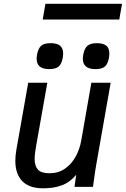

<svg xmlns="http://www.w3.org/2000/svg" viewBox="-20 -987 664 1014"><path d="M61 -138Q61 -163.5 66.5 -196.5L129 -550H230L170.5 -214.5Q163 -173.5 163 -147Q163 -110 180.5 -91Q198 -72 241.5 -72Q288 -72 323 -96.2Q358 -120.5 379.5 -159.8Q401 -199 409 -244.5L462.5 -550H564.5L488 -115.5Q483.5 -91.5 476.5 -39Q477.5 -45.5 471 0H373.5L382.5 -64Q350 -24.5 307.2 -8.5Q264.5 7.5 208 7.5Q134.5 7.5 97.8 -30.2Q61 -68 61 -138ZM173.5 -677.5Q173.5 -686.5 176 -700.5Q182.5 -733.5 198.5 -746.2Q214.5 -759 248 -759Q281.5 -759 297.5 -745.5Q313.5 -732 313.5 -704.5Q313.5 -695 311 -680Q305 -648 289 -635Q273 -622 240.5 -622Q207 -622 190.2 -635.5Q173.5 -649 173.5 -677.5ZM417.5 -677Q417.5 -686 420 -700Q426.5 -733 442.8 -746Q459 -759 492 -759Q524.5 -759 541 -746Q557.5 -733 557.5 -705Q557.5 -692 555 -680.5Q549 -648 533.2 -635Q517.5 -622 484 -622Q417.5 -622 417.5 -677ZM220 -967H624.5L610 -884H205.5Z"/></svg>

Font: JuliaMono MediumItalic
Style: Regular
Weight: 500
Italic angle: -9°
Monospace: yes
Designer: cormullion
Foundry: corm
Version: Version 0.049; ttfautohint (v1.8.4)